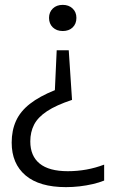

<svg xmlns="http://www.w3.org/2000/svg" viewBox="-20 -569 466 789"><path d="M262.5 -362.5 276 -158.5Q211 -137 173.5 -112.2Q136 -87.5 120.2 -57Q104.5 -26.5 104.5 12Q104.5 72 143 103.2Q181.5 134.5 258.5 134.5Q297.5 134.5 335 127.8Q372.5 121 408 107.5V173Q387 181.5 361 187.5Q335 193.5 306.8 196.8Q278.5 200 251 200Q142 200 85 151.8Q28 103.5 28 17Q28 -33 45.8 -72.2Q63.5 -111.5 102.8 -142.2Q142 -173 205.5 -198.5L213 -362.5ZM238 -549Q262.5 -549 278.2 -534.2Q294 -519.5 294 -495.5Q294 -471 278.5 -456.2Q263 -441.5 238 -441.5Q212.5 -441.5 197 -456.5Q181.5 -471.5 181.5 -495.5Q181.5 -519 197 -534Q212.5 -549 238 -549Z"/></svg>

Font: Encode Sans SemiCondensed
Style: Regular
Weight: 400
Width: 4
Designer: Multiple Designers
Foundry: Impallari Type
Version: Version 3.002